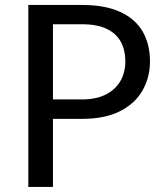

<svg xmlns="http://www.w3.org/2000/svg" viewBox="-20 -736 640 756"><path d="M188.5 0H91.5V-716.5H303Q393.5 -716.5 453 -689.2Q512.5 -662 541.5 -612.2Q570.5 -562.5 570.5 -494.5Q570.5 -431 541 -379.5Q511.5 -328 452.2 -298Q393 -268 303 -268H188.5ZM303 -344.5Q358.5 -344.5 396.5 -363.8Q434.5 -383 454 -416.8Q473.5 -450.5 473.5 -494.5Q473.5 -538.5 455.8 -571.2Q438 -604 400.5 -622.2Q363 -640.5 303 -640.5H188.5V-344.5Z"/></svg>

Font: Verano Sans
Style: Regular
Weight: 400
Designer: Lukasz Dziedzic with Adam Twardoch and Botio Nikoltchev
Foundry: tyPoland Lukasz Dziedzic
Version: Version 3.001;December 28, 2019;FontCreator 12.0.0.2547 64-b